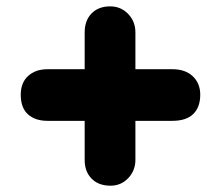

<svg xmlns="http://www.w3.org/2000/svg" viewBox="-20 -590 665 610"><path d="M130.9 -370.1H249V-486.8Q249 -524.9 271 -547.4Q293 -569.8 330.1 -569.8Q363.8 -569.8 387 -545.9Q410.2 -522 410.2 -486.8V-370.1H527.8Q568.8 -370.1 592.5 -347.7Q616.2 -325.2 616.2 -289.1Q616.2 -249.5 594 -227.8Q571.8 -206.1 527.8 -206.1H410.2V-82Q410.2 -48.3 387.5 -24.2Q364.7 0 331.1 0Q293 0 271 -22.5Q249 -44.9 249 -82V-206.1H130.9Q91.8 -206.1 68.8 -226.8Q45.9 -247.6 45.9 -289.1Q45.9 -327.1 69.3 -348.6Q92.8 -370.1 130.9 -370.1Z"/></svg>

Font: BPreplay
Style: Bold
Weight: 700
Designer: Magenta/George Triantafyllakos
Foundry: Magenta/George Triantafyllakos
Version: Version 1.00